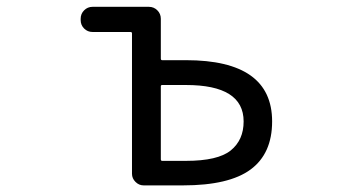

<svg xmlns="http://www.w3.org/2000/svg" viewBox="-20 -567 1040 566"><path d="M458 -316.4Q454.1 -316.4 454.1 -312.5V-97.7Q454.1 -92.8 458 -92.8H528.3Q622.1 -92.8 660.2 -123.5Q698.2 -154.3 698.2 -209Q698.2 -316.4 528.3 -316.4ZM369.1 -468.8Q369.1 -472.7 364.3 -472.7H252.9Q238.3 -472.7 228 -482.9Q217.8 -493.2 217.8 -507.8V-511.7Q217.8 -526.4 228 -536.6Q238.3 -546.9 252.9 -546.9H418.9Q433.6 -546.9 443.8 -536.6Q454.1 -526.4 454.1 -511.7V-394.5Q454.1 -389.6 458 -389.6H528.3Q782.2 -389.6 782.2 -209Q782.2 -114.3 718.8 -67.4Q655.3 -20.5 519.5 -20.5H403.3Q389.6 -20.5 379.4 -30.8Q369.1 -41 369.1 -54.7Z"/></svg>

Font: Rounded-L Mgen+ 2m regular
Style: Regular
Weight: 400
Designer: [Source Han Sans]
Ryoko NISHIZUKA  (kana & ideographs); Paul D. Hunt (Latin, Greek & Cyrillic); Wenlong ZHANG  (bopomofo
Version: Version 1.059.20150602